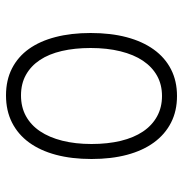

<svg xmlns="http://www.w3.org/2000/svg" viewBox="-5 -595 610 640"><g transform="rotate(-90 300.0 -275.0)"><path d="M300 10Q250 10 211 -10Q172 -30 145 -67Q118 -104 104 -156.5Q90 -209 90 -275Q90 -341 104 -393.5Q118 -446 145 -483Q172 -520 211.5 -540Q251 -560 302 -560Q353 -560 392 -540Q431 -520 457 -483.5Q483 -447 496.5 -395Q510 -343 510 -278Q510 -211 496 -158Q482 -105 455 -67.5Q428 -30 389 -10Q350 10 300 10ZM300 -40Q338 -40 367.5 -56.5Q397 -73 417.5 -103.5Q438 -134 449 -178.5Q460 -223 460 -278Q460 -331 450 -374Q440 -417 420 -447Q400 -477 370.5 -493.5Q341 -510 302 -510Q263 -510 233 -493.5Q203 -477 182.5 -446.5Q162 -416 151 -372.5Q140 -329 140 -275Q140 -221 150.5 -177.5Q161 -134 181.5 -103.5Q202 -73 232 -56.5Q262 -40 300 -40Z"/></g></svg>

Font: Maple Mono Thin
Style: Regular
Weight: 250
Monospace: yes
Designer: subframe7536
Version: Version 7.000